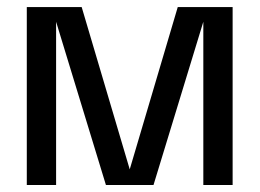

<svg xmlns="http://www.w3.org/2000/svg" viewBox="-20 -531 745 551"><path d="M56.9 0V-510.7H214.4L352.3 -45L490.1 -510.7H647.6V0H563.5V-468.5L420.5 0H284L141 -468.5V0Z"/></svg>

Font: TikTok Sans Light
Style: Regular
Weight: 300
Version: Version 4.000